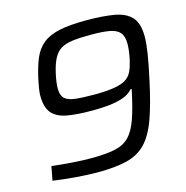

<svg xmlns="http://www.w3.org/2000/svg" viewBox="-104 -795 876 902"><g transform="rotate(-15 334.0 -344.0)"><path d="M262 8Q221 8 160.5 3.5Q100 -1 46 -9L59 -77Q108 -71 160.5 -67.5Q213 -64 248 -64Q319 -64 363.5 -73Q408 -82 435 -109.5Q462 -137 480.5 -189.5Q499 -242 517 -329H511Q499 -314 476.5 -303Q454 -292 414 -285.5Q374 -279 309 -279Q236 -279 188.5 -288Q141 -297 117.5 -325Q94 -353 94 -409Q94 -424 97 -442.5Q100 -461 104 -481Q117 -543 134.5 -584.5Q152 -626 183 -650.5Q214 -675 264.5 -685.5Q315 -696 393 -696Q474 -696 529 -686.5Q584 -677 612 -646.5Q640 -616 640 -551Q640 -519 632 -468.5Q624 -418 609 -350Q585 -237 559.5 -166.5Q534 -96 497.5 -58Q461 -20 404.5 -6Q348 8 262 8ZM340 -349Q401 -349 438.5 -355.5Q476 -362 496 -375Q516 -388 526 -409.5Q536 -431 543 -461Q553 -507 553 -540Q553 -577 537 -595Q521 -613 487 -619Q453 -625 399 -625Q344 -625 308.5 -620.5Q273 -616 251 -602.5Q229 -589 215 -562Q201 -535 191 -490Q182 -449 182 -421Q182 -388 197 -373Q212 -358 246.5 -353.5Q281 -349 340 -349Z"/></g></svg>

Font: Saira
Style: Italic
Weight: 400
Italic angle: -12°
Designer: Hector Gatti with collaboration of the Omnibus-Type team
Foundry: Omnibus-Type
Version: Version 1.100; ttfautohint (v1.8.3)